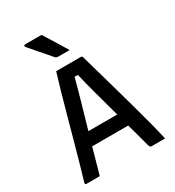

<svg xmlns="http://www.w3.org/2000/svg" viewBox="-220 -1072 1091 1199"><g transform="rotate(-30 325.0 -473.0)"><path d="M142 0H46Q42 0 39 -3Q36 -6 38 -13Q52 -60 71.5 -128Q91 -196 112.5 -274.5Q134 -353 156 -432.5Q178 -512 198 -582.5Q218 -653 234 -704H412Q421 -704 424 -693Q461 -564 502 -418.5Q543 -273 586 -112Q593 -85 599.5 -57Q606 -29 613 0H517Q509 0 506 -3.5Q503 -7 499 -19Q488 -62 476.5 -103.5Q465 -145 454 -185H194Q182 -142 169 -95.5Q156 -49 142 0ZM316 -616Q300 -554 276 -470Q252 -386 221 -279H429Q401 -381 377.5 -467.5Q354 -554 340 -616ZM268 -946Q297 -900 321.5 -860.5Q346 -821 373 -776H288Q278 -776 272 -782Q248 -810 231.5 -829Q215 -848 202 -863Q189 -878 175.5 -894Q162 -910 143 -931Q139 -936 141.5 -941Q144 -946 150 -946Z"/></g></svg>

Font: Recursive Sn Lnr St Med
Style: Regular
Weight: 500
Version: Version 1.085;hotconv 1.1.0;makeotfexe 2.6.0; ttfautohint (v